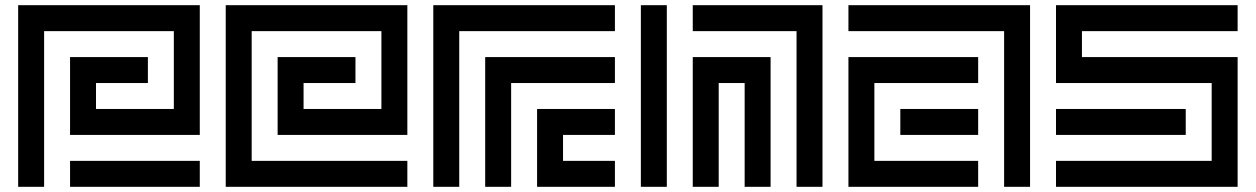

<svg xmlns="http://www.w3.org/2000/svg" viewBox="-20 -720 4840 740"><path d="M750 -700H50V0H150V-600H650V-300H350V-400H550V-500H250V-200H750ZM750 0V-100H250V0Z M1550 -700H850V0H1550V-100H950V-600H1450V-300H1150V-400H1350V-500H1050V-200H1550Z M1650 -700V0H1750V-600H2350V-700ZM1850 -500V0H1950V-400H2350V-500ZM2050 -300V0H2350V-100H2150V-200H2350V-300Z M2550 0V-700H2450V0ZM2650 -700V-600H3050V0H3150V-700ZM2650 -500V0H2750V-400H2850V0H2950V-500Z M3250 -700V-600H3850V0H3950V-700ZM3250 -500V0H3750V-100H3350V-400H3750V-500ZM3750 -200V-300H3450V-200Z M4750 -700H4050V-400H4650V-100H4050V0H4750V-500H4150V-600H4750ZM4050 -300V-200H4550V-300Z"/></svg>

Font: Mourier
Style: Regular
Weight: 400
Designer: Eric Mourier
Foundry: Velvetyne Type Foundry
Version: Version 2.000;hotconv 1.0.109;makeotfexe 2.5.65596